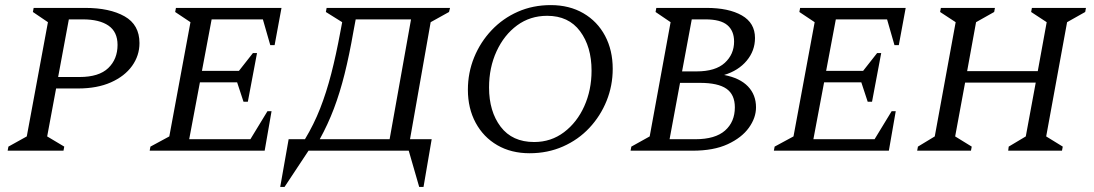

<svg xmlns="http://www.w3.org/2000/svg" viewBox="-20 -591 4289 753"><path d="M10 0 13 -16 85 -56 168 -504 109 -544 112 -560H314Q410 -560 468.5 -527Q527 -494 527 -422Q527 -373 498 -332.5Q469 -292 415 -268Q361 -244 286 -244H200L165 -56L232 -16L229 0ZM250 -515 208 -289H292Q368 -289 404.5 -324Q441 -359 441 -415Q441 -466 405.5 -490.5Q370 -515 305 -515Z M567 0 570 -16 644 -56 727 -504 667 -544 670 -560H1084L1057 -414H1040L1011 -515H810L772 -313H917L972 -383H988L952 -192H935L910 -268H764L722 -45H962L1029 -155H1045L1018 0Z M1190 0 1096 142H1079L1112 -45H1176Q1211 -103 1235.5 -165.5Q1260 -228 1279 -301.5Q1298 -375 1315 -467L1322 -504L1258 -544L1261 -560H1745L1741 -544L1669 -504L1588 -45H1673L1641 142H1624L1583 0ZM1366 -467Q1350 -375 1331.5 -301Q1313 -227 1289.5 -165Q1266 -103 1234 -45H1508L1592 -515H1375Z M2057 10Q1985 10 1930.5 -21.5Q1876 -53 1845.5 -109.5Q1815 -166 1815 -239Q1815 -306 1839.5 -366Q1864 -426 1908 -472.5Q1952 -519 2011 -545Q2070 -571 2140 -571Q2213 -571 2268 -539Q2323 -507 2353 -450.5Q2383 -394 2383 -321Q2383 -255 2359 -195.5Q2335 -136 2291.5 -89.5Q2248 -43 2188 -16.5Q2128 10 2057 10ZM2075 -34Q2141 -34 2192 -72.5Q2243 -111 2271.5 -174.5Q2300 -238 2300 -314Q2300 -408 2255 -468.5Q2210 -529 2126 -529Q2059 -529 2008 -491.5Q1957 -454 1927.5 -390Q1898 -326 1898 -248Q1898 -154 1943.5 -94Q1989 -34 2075 -34Z M2453 0 2456 -16 2528 -56 2610 -504 2551 -544 2554 -560H2751Q2838 -560 2889.5 -530.5Q2941 -501 2941 -442Q2941 -392 2908.5 -353Q2876 -314 2820 -297Q2882 -285 2913.5 -252Q2945 -219 2945 -170Q2945 -129 2917 -90Q2889 -51 2834 -25.5Q2779 0 2696 0ZM2747 -515H2693L2655 -311H2712Q2786 -311 2822.5 -344.5Q2859 -378 2859 -428Q2859 -470 2832.5 -492.5Q2806 -515 2747 -515ZM2725 -266H2647L2606 -45H2707Q2785 -45 2823.5 -79Q2862 -113 2862 -170Q2862 -220 2829 -243Q2796 -266 2725 -266Z M3015 0 3018 -16 3092 -56 3175 -504 3115 -544 3118 -560H3532L3505 -414H3488L3459 -515H3258L3220 -313H3365L3420 -383H3436L3400 -192H3383L3358 -268H3212L3170 -45H3410L3477 -155H3493L3466 0Z M3577 0 3580 -16 3646 -56 3728 -504 3667 -544 3670 -560H3882L3879 -544L3808 -504L3773 -312H4050L4085 -504L4024 -544L4027 -560H4239L4236 -544L4165 -504L4083 -56L4148 -16L4145 0H3934L3936 -16L4003 -56L4042 -267H3765L3726 -56L3791 -16L3788 0Z"/></svg>

Font: Spectral SC
Style: Italic
Weight: 400
Italic angle: -10°
Designer: Jean-Baptiste Levee
Foundry: Production Type
Version: Version 2.001